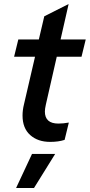

<svg xmlns="http://www.w3.org/2000/svg" viewBox="-20 -696 446 954"><path d="M262 -414 208 -177Q203 -155 203 -142Q203 -82 270 -82Q294 -82 322 -87L301 -1Q271 9 229 9Q168 9 130 -25Q92 -59 92 -122Q92 -149 99 -177L154 -414H50L71 -500H173L200 -615L321 -676L281 -500H406L385 -414ZM149 238H60L139 69H254Z"/></svg>

Font: CBA Beacon Sans Bold
Style: Italic
Weight: 700
Italic angle: -13°
Designer: Wei Huang
Foundry: Wei Huang
Version: Version 1.002